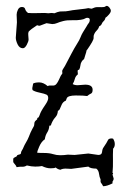

<svg xmlns="http://www.w3.org/2000/svg" viewBox="-20 -523 431 659"><path d="M139.6 -443.4 116.2 -434.6Q111.3 -434.6 107.4 -436.5Q85.9 -422.9 78.1 -414.1Q76.2 -408.2 77.1 -401.4Q78.1 -394.5 78.1 -387.7Q78.1 -380.9 71.8 -369.1Q65.4 -357.4 58.6 -357.4Q46.9 -357.4 40.5 -370.6Q34.2 -383.8 34.2 -393.6L38.1 -446.3L37.1 -472.7Q37.1 -480.5 41.5 -489.7Q45.9 -499 55.2 -499Q64.5 -499 66.4 -491.7Q68.4 -484.4 76.2 -478.5Q90.8 -477.5 105 -478Q119.1 -478.5 133.8 -478.5L145.5 -477.5L157.2 -478.5L167 -477.5L176.8 -481.4Q185.5 -484.4 195.3 -483.9Q205.1 -483.4 216.8 -485.8Q228.5 -488.3 243.2 -489.7Q257.8 -491.2 272.5 -493.2L283.2 -495.1L293.9 -493.2Q295.9 -493.2 298.3 -494.6Q300.8 -496.1 306.2 -497.6Q311.5 -499 319.8 -498.5Q328.1 -498 337.9 -499L345.7 -502.9Q350.6 -502.9 355.5 -497.1Q360.4 -491.2 360.4 -485.8Q360.4 -480.5 353.5 -472.7Q346.7 -464.8 341.8 -461.9Q340.8 -455.1 335.9 -450.7Q331.1 -446.3 329.1 -440.9Q327.1 -435.5 320.3 -432.6Q318.4 -424.8 312.5 -418.9Q306.6 -413.1 303.7 -406.7Q300.8 -400.4 301.3 -396Q301.8 -391.6 300.3 -387.7Q298.8 -383.8 295.9 -378.4Q293 -373 289.1 -367.2Q285.2 -361.3 281.7 -356Q278.3 -350.6 276.4 -348.6V-345.7L268.6 -320.3Q266.6 -318.4 264.6 -316.9Q262.7 -315.4 259.8 -310.5Q256.8 -305.7 255.9 -297.9Q254.9 -290 252 -284.2L247.1 -282.2Q246.1 -279.3 246.6 -276.4Q247.1 -273.4 247.1 -271.5V-267.6Q239.3 -261.7 236.8 -252Q234.4 -242.2 229.5 -234.4Q236.3 -230.5 246.1 -230.5L272.5 -232.4Q297.9 -232.4 297.9 -214.8Q297.9 -204.1 292 -201.7Q286.1 -199.2 279.3 -193.4Q267.6 -195.3 240.2 -195.3Q212.9 -195.3 209 -185.5Q207 -181.6 206.1 -177.7Q196.3 -173.8 191.9 -164.1Q187.5 -154.3 185.5 -149.4Q183.6 -144.5 178.7 -142.6Q177.7 -128.9 170.9 -121.6Q164.1 -114.3 160.2 -106.4Q156.2 -98.6 155.3 -94.7Q154.3 -90.8 149.4 -91.8Q148.4 -78.1 142.1 -68.4Q135.7 -58.6 133.8 -44.9Q122.1 -37.1 114.7 -20Q107.4 -2.9 107.4 1Q110.4 2 129.9 2Q149.4 2 161.6 5.9Q173.8 9.8 186.5 9.8Q199.2 9.8 212.9 7.8L236.3 8.8L283.2 3.9L317.4 8.8Q329.1 8.8 330.1 -0.5Q331.1 -9.8 333.5 -14.2Q335.9 -18.6 338.9 -22.5Q341.8 -26.4 345.2 -32.2Q348.6 -38.1 351.1 -43Q353.5 -47.9 364.3 -47.9L368.2 -46.9Q374 -38.1 374 -28.3Q374 -18.6 368.2 -12.7Q367.2 7.8 367.7 28.3Q368.2 48.8 366.2 70.3Q368.2 70.3 368.2 72.3L366.2 76.2L370.1 89.8Q370.1 94.7 367.7 97.7Q365.2 100.6 366.2 106.4Q346.7 116.2 334 116.2Q330.1 108.4 327.1 105Q324.2 101.6 325.2 92.8Q321.3 85 319.8 73.2Q318.4 61.5 310.5 55.7Q290 55.7 283.2 48.8L224.6 56.6L205.1 55.7Q194.3 55.7 187.5 59.6Q178.7 58.6 170.9 51.8Q168 54.7 153.8 54.7Q139.6 54.7 124 46.9Q114.3 48.8 101.1 48.8Q87.9 48.8 72.3 44.9Q64.5 49.8 55.7 49.3Q46.9 48.8 37.1 50.8Q35.2 44.9 30.3 40Q25.4 35.2 25.4 31.2Q25.4 27.3 25.4 23.4Q25.4 19.5 29.8 17.6Q34.2 15.6 37.1 13.7L39.1 9.8Q43 7.8 46.4 7.3Q49.8 6.8 51.8 3.9Q51.8 -2 55.2 -6.8Q58.6 -11.7 61 -18.1Q63.5 -24.4 69.3 -34.2Q75.2 -43.9 78.6 -52.7Q82 -61.5 85 -68.4Q87.9 -75.2 90.8 -80.1Q93.8 -85 95.7 -88.9Q97.7 -92.8 97.7 -97.2Q97.7 -101.6 99.1 -104.5Q100.6 -107.4 103 -109.4Q105.5 -111.3 106.9 -112.8Q108.4 -114.3 107.9 -115.7Q107.4 -117.2 108.4 -118.2L112.3 -120.1Q115.2 -125 116.7 -129.9Q118.2 -134.8 122.1 -142.1Q126 -149.4 135.7 -163.6Q145.5 -177.7 145.5 -186.5Q145.5 -195.3 139.6 -198.2Q133.8 -201.2 115.7 -205.1Q97.7 -209 91.8 -213.9Q90.8 -216.8 90.8 -220.7L93.8 -236.3Q100.6 -240.2 114.7 -240.2Q128.9 -240.2 143.6 -227.5Q149.4 -230.5 157.2 -229.5Q165 -228.5 169.9 -231.4Q175.8 -235.4 182.6 -250Q188.5 -264.6 193.4 -269.5Q194.3 -272.5 193.8 -274.4Q193.4 -276.4 193.4 -279.3Q193.4 -282.2 203.1 -296.9Q213.9 -317.4 224.6 -337.9Q235.4 -358.4 244.1 -372.1Q252.9 -385.7 256.3 -395Q259.8 -404.3 264.6 -412.1L277.3 -432.6Q280.3 -438.5 284.2 -443.4Q288.1 -448.2 288.1 -455.1Q288.1 -461.9 279.3 -461.9Q275.4 -461.9 272 -459.5Q268.6 -457 257.3 -455.1Q246.1 -453.1 228 -453.6Q210 -454.1 196.8 -450.7Q183.6 -447.3 175.8 -443.8Q168 -440.4 159.2 -440.4Z"/></svg>

Font: Mountains of Christmas
Style: Regular
Weight: 400
Designer: Crystal Kluge
Foundry: Font Diner, Inc DBA Tart Workshop
Version: Version 1.003